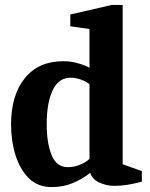

<svg xmlns="http://www.w3.org/2000/svg" viewBox="-20 -751 610 781"><path d="M190 10Q134 10 97.5 -26Q61 -62 43 -120Q25 -178 25 -244Q25 -364 81 -433Q137 -502 237 -502Q265 -502 288.5 -496Q312 -490 327 -483.5Q342 -477 344 -475V-633L266 -644V-692L435 -731H479V-83L557 -55V-12Q523 -3 497 1Q471 5 446 5Q413 5 384 -8.5Q355 -22 347 -48Q316 -23 276.5 -6.5Q237 10 190 10ZM256 -71Q283 -71 308 -82Q333 -93 344 -105V-408Q331 -420 308.5 -427.5Q286 -435 268 -435Q218 -435 194 -383.5Q170 -332 170 -246Q170 -169 190 -120Q210 -71 256 -71Z"/></svg>

Font: Manuale
Style: Regular
Weight: 400
Designer: Eduardo Tunni / Pablo Cosgaya
Foundry: Eduardo Tunni / Pablo Cosgaya
Version: Version 1.002